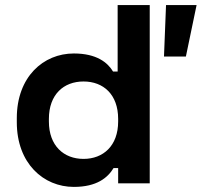

<svg xmlns="http://www.w3.org/2000/svg" viewBox="-20 -720 792 754"><path d="M270 14C360 14 403 -22 426 -60H444V0H568V-700H442V-439H424C403 -474 360 -510 270 -510C150 -510 46 -418 46 -256V-240C46 -78 151 14 270 14ZM172 -243V-253C172 -349 230 -400 308 -400C386 -400 444 -349 444 -253V-243C444 -147 385 -96 308 -96C231 -96 172 -147 172 -243ZM624 -498H710L752 -700H632Z"/></svg>

Font: Meta Space
Style: Bold
Weight: 700
Designer: Meta Pool / Florian Karsten
Foundry: Meta Pool / Florian Karsten
Version: Version 2.000;Glyphs 3.1.1 (3137)